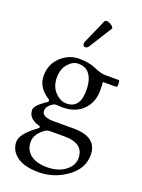

<svg xmlns="http://www.w3.org/2000/svg" viewBox="-175 -761 820 1111"><g transform="rotate(20 235.0 -205.5)"><path d="M28.8 0ZM324.7 -652.3 237.3 -513.2Q228.5 -499 217.3 -499Q201.2 -499 201.2 -517.1Q201.2 -522.9 203.6 -527.8L269.5 -677.7Q272.5 -684.1 281.7 -684.1Q298.3 -684.1 315.9 -669.9Q325.7 -662.1 325.7 -655.8Q325.7 -654.3 324.7 -652.3ZM28.8 150.4Q28.8 101.6 120.1 36.1Q127.9 29.3 127.9 25.4Q127 20 118.2 18.1Q51.8 -1 51.8 -54.2Q51.8 -79.1 107.4 -118.2Q112.3 -121.6 118.9 -125.5Q125.5 -129.4 125.5 -135.3Q125.5 -141.1 118.2 -146Q46.9 -191.4 46.9 -262.7Q46.9 -334 95.9 -379.4Q145 -424.8 207 -424.8Q269 -424.8 311.5 -406Q354 -387.2 378.9 -387.2H462.9Q470.2 -387.2 470.2 -366.2Q470.2 -345.2 462.9 -345.2H381.8Q383.8 -327.1 383.8 -292Q383.8 -221.2 337.9 -174.1Q292 -127 210 -127Q193.8 -127 172.9 -128.9Q162.6 -128.9 151.9 -122.1Q118.2 -100.1 118.2 -73.2Q118.2 -34.2 190.9 -34.2H314.9Q460 -34.2 460 77.1Q460 160.2 382.1 216.6Q304.2 272.9 209 272.9Q120.6 272.9 74.7 238.5Q28.8 204.1 28.8 150.4ZM106.9 123Q106.9 170.9 142.6 200Q178.2 229 245.6 229Q313 229 356.4 196.5Q399.9 164.1 399.9 118.2Q399.9 26.9 280.8 26.9H190.9Q173.8 26.9 161.1 36.1Q106.9 75.2 106.9 123ZM122.1 -277.8Q122.1 -224.6 154.3 -190.2Q186.5 -155.8 225.1 -155.8Q308.1 -155.8 308.1 -265.1Q308.1 -349.1 266.1 -380.9Q246.1 -396 212.4 -396Q178.7 -396 150.4 -363.5Q122.1 -331.1 122.1 -277.8Z"/></g></svg>

Font: Junicode
Style: Regular
Weight: 400
Designer: Peter S. Baker
Foundry: Briery Creek Software
Version: Version 0.7.2